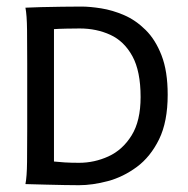

<svg xmlns="http://www.w3.org/2000/svg" viewBox="-20 -558 571 582"><path d="M219.2 3.4Q201.7 3.4 174.6 2.9Q147.5 2.4 120.6 1.7Q93.8 1 75.4 0.5Q57.1 0 57.1 0Q61.5 -22 62 -66.9Q62.5 -111.8 62.5 -166.5V-366.2Q62.5 -419.9 62 -466.3Q61.5 -512.7 57.1 -534.7Q73.2 -535.6 103.8 -536.4Q134.3 -537.1 168 -537.6Q201.7 -538.1 227.1 -538.1Q252.4 -538.1 286.6 -532.7Q320.8 -527.3 356 -512.2Q391.1 -497.1 421.1 -467.5Q451.2 -438 469.7 -390.1Q488.3 -342.3 488.3 -271Q488.3 -189 462.2 -135.7Q436 -82.5 394.8 -52Q353.5 -21.5 306.9 -9Q260.3 3.4 219.2 3.4ZM219.7 -64.5Q266.1 -64.5 308.8 -84Q351.6 -103.5 378.9 -147.5Q406.2 -191.4 406.2 -263.7Q406.2 -342.3 381.3 -387.7Q356.4 -433.1 314.5 -452.4Q272.5 -471.7 221.7 -471.7Q204.6 -471.7 180.7 -471.2Q156.7 -470.7 143.6 -469.7V-68.4Q156.2 -66.9 175.8 -65.7Q195.3 -64.5 219.7 -64.5Z"/></svg>

Font: Harmattan Medium
Style: Regular
Weight: 500
Designer: George W. Nuss III and SIL International
Foundry: SIL International
Version: Version 4.000